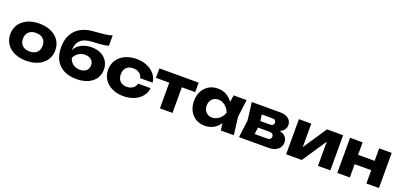

<svg xmlns="http://www.w3.org/2000/svg" viewBox="21 -1859 6143 2934"><g transform="rotate(20 3092.5 -391.5)"><path d="M395.7 16.4Q286.2 16.4 203.9 -21.4Q121.6 -59.2 75.7 -127.5Q29.8 -195.8 29.8 -285.5Q29.8 -376.2 75.7 -444.2Q121.6 -512.2 204 -550Q286.4 -587.8 395.9 -587.8Q505.4 -587.8 587.7 -550Q670 -512.2 715.9 -444.3Q761.8 -376.4 761.8 -285.5Q761.8 -195.6 715.9 -127.4Q670 -59.2 587.6 -21.4Q505.2 16.4 395.7 16.4ZM395.9 -135.4Q446.2 -135.4 481.7 -153.4Q517.2 -171.4 536.3 -205.1Q555.4 -238.9 555.4 -285.4Q555.4 -332.8 536.3 -366.4Q517.2 -400 481.7 -418Q446.2 -436 395.9 -436Q346.4 -436 310.4 -418Q274.4 -400 255.3 -366.4Q236.2 -332.8 236.2 -285.7Q236.2 -238.6 255.3 -205Q274.4 -171.4 310.4 -153.4Q346.4 -135.4 395.9 -135.4Z M1210.8 16.4Q1090 16.4 1004.4 -28.4Q918.8 -73.2 873.6 -157.5Q828.4 -241.8 828.4 -361Q828.4 -538.2 926.1 -640.8Q1023.8 -743.4 1206.2 -758.6Q1281.2 -764.6 1330.3 -769.2Q1379.4 -773.8 1410.8 -778.3Q1442.2 -782.8 1464.5 -788.1Q1486.8 -793.4 1507.6 -800.4V-633.6Q1484.4 -625 1451.2 -618.8Q1418 -612.6 1368.4 -608.9Q1318.8 -605.2 1245.4 -601.8Q1117.4 -596.6 1057.5 -537.4Q997.6 -478.2 997.6 -364.8V-343.6L991.8 -358.8Q1009.6 -408.8 1049.9 -445Q1090.2 -481.2 1147.3 -500.8Q1204.4 -520.4 1271 -520.4Q1358 -520.4 1423 -488Q1488 -455.6 1524.2 -397Q1560.4 -338.4 1560.4 -260.6Q1560.4 -177 1516.9 -114.6Q1473.4 -52.2 1395 -17.9Q1316.6 16.4 1210.8 16.4ZM1215.6 -135.4Q1258 -135.4 1289.1 -150.4Q1320.2 -165.4 1337.1 -193.1Q1354 -220.8 1354 -257.4Q1354 -294.6 1337.1 -321.8Q1320.2 -349 1289.1 -364Q1258 -379 1215.6 -379Q1156.8 -379 1109.6 -348.4Q1062.4 -317.8 1038.8 -264.2Q1052.8 -206.2 1101.3 -170.8Q1149.8 -135.4 1215.6 -135.4Z M2328.2 -241Q2320 -164.4 2272 -106.4Q2224 -48.4 2147.7 -16Q2071.4 16.4 1976.4 16.4Q1871.2 16.4 1791 -21.7Q1710.8 -59.8 1665.8 -128Q1620.8 -196.2 1620.8 -285.4Q1620.8 -375.2 1665.8 -443.1Q1710.8 -511 1791 -549.4Q1871.2 -587.8 1976.4 -587.8Q2071.4 -587.8 2147.7 -555.4Q2224 -523 2272 -465.3Q2320 -407.6 2328.2 -330H2125.2Q2114.2 -381.4 2074.1 -408.7Q2034 -436 1976.4 -436Q1931.4 -436 1897.5 -418.5Q1863.6 -401 1845.4 -367.4Q1827.2 -333.8 1827.2 -285.4Q1827.2 -237.4 1845.4 -203.9Q1863.6 -170.4 1897.5 -152.9Q1931.4 -135.4 1976.4 -135.4Q2034.4 -135.4 2074.5 -164.3Q2114.6 -193.2 2125.2 -241Z M2567.2 -500.6H2771.6V0H2567.2ZM2350.2 -571.4H2988.6V-417.2H2350.2Z M3556.8 0 3530.6 -205.8 3558.4 -285.4 3530.6 -364 3556.8 -571.4H3768.8L3732.8 -286L3768.8 0ZM3604.6 -285.4Q3591 -194.6 3549.7 -126.7Q3508.4 -58.8 3444.5 -21.2Q3380.6 16.4 3299.8 16.4Q3216.2 16.4 3152.5 -21.4Q3088.8 -59.2 3053.1 -127.4Q3017.4 -195.6 3017.4 -285.4Q3017.4 -376.2 3053.1 -444.2Q3088.8 -512.2 3152.5 -550Q3216.2 -587.8 3299.8 -587.8Q3380.6 -587.8 3444.5 -550.5Q3508.4 -513.2 3550.2 -445.5Q3592 -377.8 3604.6 -285.4ZM3223.8 -285.4Q3223.8 -242.8 3241.3 -210.1Q3258.8 -177.4 3289.9 -158.6Q3321 -139.8 3361.4 -139.8Q3402.8 -139.8 3439.8 -158.6Q3476.8 -177.4 3505.1 -210.1Q3533.4 -242.8 3547.2 -285.4Q3533.4 -328 3505.1 -361Q3476.8 -394 3439.8 -412.8Q3402.8 -431.6 3361.4 -431.6Q3321 -431.6 3289.9 -412.8Q3258.8 -394 3241.3 -361Q3223.8 -328 3223.8 -285.4Z M3853.2 0 3888.8 -286 3853.2 -571.4H4318.4Q4401 -571.4 4450.2 -532.8Q4499.4 -494.2 4499.4 -428.4Q4499.4 -366.4 4449.9 -327.7Q4400.4 -289 4312.6 -280.2L4325.6 -312.6Q4427.2 -308.8 4480.7 -269.9Q4534.2 -231 4534.2 -162Q4534.2 -87.8 4479.3 -43.9Q4424.4 0 4331.4 0ZM4050 -42.8 3971.2 -126.6H4263Q4296.2 -126.6 4312.8 -141.1Q4329.4 -155.6 4329.4 -181.8Q4329.4 -206.4 4311.6 -221.5Q4293.8 -236.6 4255.8 -236.6H4011.2V-342.8H4232Q4263.2 -342.8 4278.9 -356.7Q4294.6 -370.6 4294.6 -394Q4294.6 -417 4280.1 -430.9Q4265.6 -444.8 4235.6 -444.8H3972.2L4050 -528.2L4082.8 -286Z M4619.4 0V-571.4H4820.6V-111.2L4777.4 -125L5076.2 -571.4H5338.4V0H5137.2V-472.6L5180.8 -458.4L4874 0Z M5451.4 -571.4H5655.4V0H5451.4ZM5924.6 -571.4H6128.6V0H5924.6ZM5568.8 -368.2H6002V-216H5568.8Z"/></g></svg>

Font: Unbounded
Style: Regular
Weight: 400
Designer: Luke Prowse, Jean-Baptiste Morizot, Fátima Lázaro, Florian Runge
Foundry: NaN
Version: Version 1.701;gftools[0.9.28.dev5+ged2979d]